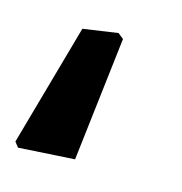

<svg xmlns="http://www.w3.org/2000/svg" viewBox="-58 -125 312 330"><g transform="rotate(15 97.5 40.5)"><path d="M0 158 -7 149 54 -68 116 -77 126 -69 100 152Z"/></g></svg>

Font: Alegreya Sans
Style: Bold Italic
Weight: 700
Italic angle: -7°
Designer: Juan Pablo del Peral
Foundry: Huerta Tipografica
Version: Version 2.007